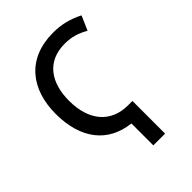

<svg xmlns="http://www.w3.org/2000/svg" viewBox="-211 -825 923 923"><g transform="rotate(-45 251.0 -363.0)"><path d="M278 -1H358V-223H329C211 -223 143 -305 143 -439C143 -558 198 -648 323 -648C370 -648 406 -636 444 -614L476 -687C427 -712 379 -725 320 -725C142 -725 53 -605 53 -440C53 -271 134 -166 278 -150Z"/></g></svg>

Font: Noto Sans Condensed
Style: Regular
Weight: 400
Width: 3
Designer: Monotype Design Team
Foundry: Monotype Imaging Inc.
Version: Version 2.013